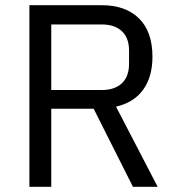

<svg xmlns="http://www.w3.org/2000/svg" viewBox="-20 -718 680 738"><path d="M177 0H93V-698H371Q463 -698 514.5 -647Q566 -596 566 -500Q566 -423 530.5 -373.5Q495 -324 426 -308L586 0H491L340 -300H177ZM371 -372Q421 -372 448.5 -398Q476 -424 476 -472V-524Q476 -572 448.5 -598Q421 -624 371 -624H177V-372Z"/></svg>

Font: IBM Plex Sans KR
Style: Regular
Weight: 400
Designer: Mike Abbink; Paul van der Laan; Pieter van Rosmalen; Wujin Sim; Chorong Kim; Dohee Lee;
Foundry: Sandoll Inc.
Version: Version 1.001